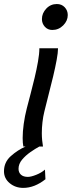

<svg xmlns="http://www.w3.org/2000/svg" viewBox="-32 -728 357 954"><path d="M176.3 -633.3Q176.3 -662.1 197.8 -685.1Q219.2 -708 250.5 -708Q274.4 -708 289.6 -691.9Q304.7 -675.8 304.7 -653.3Q304.7 -624.5 282 -601.8Q259.3 -579.1 228 -579.1Q205.1 -579.1 190.7 -595.2Q176.3 -611.3 176.3 -633.3ZM163.6 -488.3H256.3Q256.3 -466.8 249.5 -429.9Q242.7 -393.1 232.2 -348.9Q221.7 -304.7 210.4 -261.7L188.5 -174.3Q182.1 -148.9 179 -120.8Q175.8 -92.8 175.8 -66.4Q175.8 -47.9 177.5 -30.8Q179.2 -13.7 181.6 0H84Q80.6 -16.6 80.6 -42.5Q80.6 -73.7 85.9 -112.5Q91.3 -151.4 101.1 -189.5L120.1 -262.2Q129.9 -299.3 139.9 -341.1Q149.9 -382.8 156.7 -421.6Q163.6 -460.4 163.6 -488.3ZM95.2 0H163.6Q143.6 10.7 119.4 27.6Q95.2 44.4 77.6 65.4Q60.1 86.4 60.1 110.8Q60.1 128.9 72 139.9Q84 150.9 106.4 150.9Q122.1 150.9 147.9 140.6Q173.8 130.4 191.4 114.7L193.8 162.6Q139.6 205.6 83.5 205.6Q44.4 205.6 16.1 182.1Q-12.2 158.7 -12.2 123Q-12.2 78.1 21.5 47.9Q55.2 17.6 95.2 0Z"/></svg>

Font: Andika
Style: Italic
Weight: 400
Italic angle: -14°
Designer: Victor Gaultney, Annie Olsen, Julie Remington, Don Collingsworth, Eric Hays, Becca Hirsbrunner
Foundry: SIL International
Version: Version 6.101